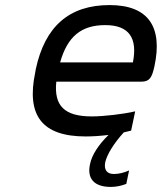

<svg xmlns="http://www.w3.org/2000/svg" viewBox="-20 -529 640 757"><path d="M589 -268C622 -422 566 -509 412 -509C253 -509 157 -425 121 -256L119 -244C83 -73 146 9 318 9C345 9 376 7 408 3C369 41 342 82 335 118C322 176 352 208 417 208C436 208 458 204 478 196L489 143C469 152 448 157 429 157C401 157 389 140 395 110C403 78 429 36 468 -7C478 -9 487 -12 497 -14L513 -90C466 -79 389 -70 342 -70C235 -70 192 -111 202 -207H537C570 -207 579 -223 589 -268ZM217 -283C246 -385 300 -430 395 -430C489 -430 523 -379 504 -283Z"/></svg>

Font: LT Wave Mono
Style: Italic
Weight: 400
Designer: Daniel Lyons
Version: Version 2.5 (Glyphs App)